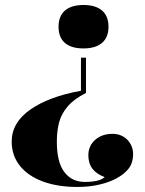

<svg xmlns="http://www.w3.org/2000/svg" viewBox="-20 -554 576 762"><path d="M410.6 -447.8Q410.6 -405.8 385 -383.8Q359.4 -361.8 311.5 -361.8Q263.2 -361.8 237.8 -383.5Q212.4 -405.3 212.4 -447.8Q212.4 -490.2 237.8 -512.2Q263.2 -534.2 311.5 -534.2Q359.4 -534.2 385 -512.2Q410.6 -490.2 410.6 -447.8ZM205.6 8.8Q205.6 89.8 235.4 128.9Q265.1 168 316.4 168Q375 168 395.5 148.9Q362.8 136.7 346.7 115.5Q330.6 94.2 330.6 61Q330.6 37.6 342.5 18.6Q354.5 -0.5 376.2 -11.7Q397.9 -22.9 426.3 -22.9Q450.7 -22.9 469.2 -12Q487.8 -1 498 17.6Q508.3 36.1 508.3 57.1Q508.3 91.3 491.5 113.8Q474.6 136.2 444.3 152.8Q416.5 168.5 376.2 178.2Q335.9 188 286.6 188Q209 188 150.1 166.3Q91.3 144.5 58.8 103.8Q26.4 63 26.4 7.8Q26.4 -67.4 100.3 -119.1Q174.3 -170.9 301.3 -193.8V-325.2H321.3V-185.1Q274.4 -161.6 249 -132.1Q223.6 -102.5 214.6 -68.6Q205.6 -34.7 205.6 8.8Z"/></svg>

Font: TypoPRO Playfair Display
Style: Regular
Weight: 900
Designer: Claus Eggers Sørensen
Foundry: Claus Eggers Sørensen
Version: Version 1.004;PS 001.004;hotconv 1.0.70;makeotf.lib2.5.58329